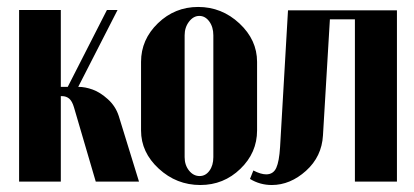

<svg xmlns="http://www.w3.org/2000/svg" viewBox="-20 -525 1197 555"><path d="M256.8 0 193.8 -214.8Q188.5 -232.9 179.9 -240Q171.4 -247.1 159.2 -247.1H155.8V0H35.2V-496.1H155.8V-273.9H175.8L289.1 -496.1H319.8L206.1 -273.9H207Q226.1 -273.9 247.8 -266.1Q269.5 -258.3 291.7 -238.3Q314 -218.3 323.2 -189.9L381.8 0Z M552.7 -504.9Q621.1 -504.9 672.1 -457.3Q723.1 -409.7 723.1 -346.2V-147.9Q723.1 -83.5 674.8 -36.9Q626.5 9.8 559.1 9.8Q490.2 9.8 439 -37.4Q387.7 -84.5 387.7 -147.9V-346.2Q387.7 -410.6 436.5 -457.8Q485.4 -504.9 552.7 -504.9ZM513.7 -422.9V-70.8Q513.7 -47.9 526.4 -32Q539.1 -16.1 557.1 -16.1Q574.2 -16.1 585.4 -31.5Q596.7 -46.9 596.7 -70.8V-422.9Q596.7 -446.8 585 -462.9Q573.2 -479 556.2 -479Q539.1 -479 526.4 -462.4Q513.7 -445.8 513.7 -422.9Z M702.6 -7.8 712.4 -32.2Q733.9 -21 749.5 -21Q770 -21 778.6 -39.8Q787.1 -58.6 789.6 -100.1L812.5 -495.1H1127.4V0H1005.9V-469.2H933.6L913.6 -133.8Q910.2 -72.3 864.5 -31.2Q818.8 9.8 765.6 9.8Q731.4 9.8 702.6 -7.8Z"/></svg>

Font: Moniqa Black Heading
Style: Regular
Weight: 900
Designer: Rajesh Rajput
Foundry: Rajesh Rajput
Version: Version 1.000